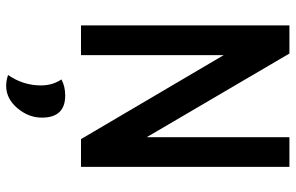

<svg xmlns="http://www.w3.org/2000/svg" viewBox="-184 -516 937 608"><g transform="rotate(90 284.0 -211.5)"><path d="M154 -452V0H60V-660H149L414 -208V-660H508V0H420ZM282 50Q352 50 352 124Q352 166 322 201.5Q292 237 251 237Q235 237 217 231Q250 183 250 127Q250 90 231 62Q253 50 282 50Z"/></g></svg>

Font: Sansita
Style: Regular
Weight: 400
Designer: Pablo Cosgaya
Foundry: Omnibus-Type
Version: Version 1.006;hotconv 1.0.109;makeotfexe 2.5.65596